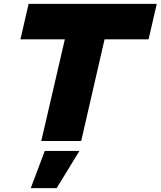

<svg xmlns="http://www.w3.org/2000/svg" viewBox="-20 -724 825 986"><path d="M785 -704 743 -522H517L397 0H192L313 -522H85L127 -704ZM388 51 271 242H138L210 51Z"/></svg>

Font: Prodigy Sans ExtraBold
Style: Italic
Weight: 800
Italic angle: -13°
Designer: Wei Huang
Foundry: Wei Huang
Version: Version 1.003; ttfautohint (v1.8.3)